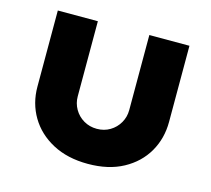

<svg xmlns="http://www.w3.org/2000/svg" viewBox="-82 -609 789 718"><g transform="rotate(15 312.5 -250.5)"><path d="M314 12.3Q235 12.3 177.3 -18.5Q119.7 -49.3 88.7 -101.5Q57.7 -153.7 57.7 -218V-512.7H212.7V-222Q212.7 -195.3 225.7 -172.7Q238.7 -150 261.5 -136.5Q284.3 -123 312.7 -123Q341 -123 363.5 -136.5Q386 -150 399 -172.7Q412 -195.3 412 -222V-512.7H567.3V-218Q567.3 -153.7 537.2 -101.5Q507 -49.3 450.3 -18.5Q393.7 12.3 314 12.3Z"/></g></svg>

Font: MuseoModerno Thin
Style: Regular
Weight: 100
Designer: Pablo Cosgaya, Héctor Gatti, Marcela Romero, and the Authors of The MuseoModerno Project.
Foundry: Omnibus-Type Team
Version: Version 1.003